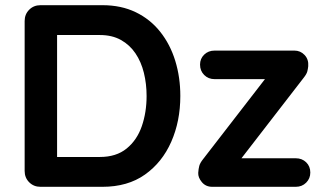

<svg xmlns="http://www.w3.org/2000/svg" viewBox="-20 -720 1238 740"><path d="M375 -700Q447 -700 503 -673Q559 -646 597.5 -597.5Q636 -549 655.5 -485.5Q675 -422 675 -350Q675 -253 640 -173.5Q605 -94 538.5 -47Q472 0 375 0H136Q110 0 92.5 -17.5Q75 -35 75 -61V-639Q75 -665 92.5 -682.5Q110 -700 136 -700ZM365 -115Q428 -115 468 -147.5Q508 -180 526.5 -233.5Q545 -287 545 -350Q545 -397 534.5 -439.5Q524 -482 502 -514.5Q480 -547 446 -566Q412 -585 365 -585H190L200 -594V-104L194 -115ZM1120 -110Q1144 -110 1160 -94.5Q1176 -79 1176 -55Q1176 -32 1160 -16Q1144 0 1120 0H798Q773 0 758 -18Q743 -36 744 -54Q745 -69 748 -80.5Q751 -92 763 -107L1012 -429L1010 -415H807Q783 -415 767 -431Q751 -447 751 -471Q751 -494 767 -509.5Q783 -525 807 -525H1115Q1138 -525 1154 -508Q1170 -491 1168 -465Q1167 -455 1164.5 -445Q1162 -435 1151 -421L906 -104V-110Z"/></svg>

Font: Quicksand Light
Style: Bold
Weight: 700
Version: Version 3.004